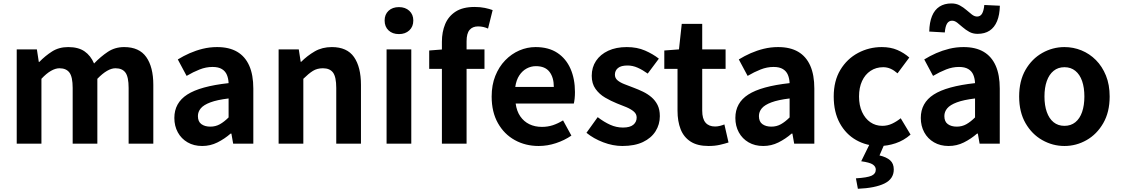

<svg xmlns="http://www.w3.org/2000/svg" viewBox="-20 -853 6653 1140"><path d="M79.3 0V-559.8H199L210.4 -485.1H213.2Q248.4 -521.4 289.3 -547.5Q330.2 -573.5 384.9 -573.5Q445.2 -573.5 481.8 -548.2Q518.4 -522.9 538.5 -476Q577.7 -516.9 620.2 -545.2Q662.8 -573.5 717.1 -573.5Q806.6 -573.5 848.4 -514.3Q890.3 -455 890.3 -349.1V0H743.7V-330.9Q743.7 -396 724.9 -421.9Q706.1 -447.7 665.5 -447.7Q642.1 -447.7 615.4 -432.2Q588.7 -416.8 558 -385.1V0H411.5V-330.9Q411.5 -396 392.4 -421.9Q373.3 -447.7 332.7 -447.7Q309.6 -447.7 282.5 -432.2Q255.4 -416.8 226 -385.1V0Z M1180.4 13.8Q1130.9 13.8 1093.6 -7.9Q1056.4 -29.5 1035.8 -67.2Q1015.2 -105 1015.2 -152.6Q1015.2 -242.2 1091.9 -291.6Q1168.7 -341 1337.3 -359.4Q1336.2 -386.8 1327.1 -408.6Q1318 -430.4 1297.4 -442.9Q1276.8 -455.5 1242.1 -455.5Q1203.3 -455.5 1165.3 -440.5Q1127.3 -425.6 1088 -402.4L1035.7 -500.1Q1069.1 -520.7 1106.2 -537.1Q1143.3 -553.4 1184.3 -563.5Q1225.3 -573.5 1269.1 -573.5Q1340.4 -573.5 1388 -545.7Q1435.6 -517.8 1459.9 -463Q1484.1 -408.3 1484.1 -327V0H1364.4L1353.9 -59.9H1349.4Q1313.3 -28.4 1271 -7.3Q1228.8 13.8 1180.4 13.8ZM1228.7 -101.1Q1260.1 -101.1 1285.6 -115.4Q1311.1 -129.7 1337.3 -155.8V-268.4Q1269.4 -260.3 1229.2 -245.2Q1189 -230.1 1172.1 -209.7Q1155.1 -189.3 1155.1 -163.8Q1155.1 -130.8 1175.7 -116Q1196.3 -101.1 1228.7 -101.1Z M1634.3 0V-559.8H1754L1765.4 -485.9H1768.2Q1804.5 -522.2 1848.7 -547.9Q1892.9 -573.5 1950.2 -573.5Q2040.6 -573.5 2081.9 -514.3Q2123.2 -455 2123.2 -349.1V0H1976.5V-330.9Q1976.5 -396 1957.5 -421.9Q1938.5 -447.7 1897.1 -447.7Q1862.9 -447.7 1837.6 -431.9Q1812.3 -416 1781 -385.1V0Z M2275.3 0V-559.8H2422V0ZM2348.9 -650.6Q2310.2 -650.6 2287 -672.6Q2263.7 -694.5 2263.7 -731.4Q2263.7 -767.1 2287 -789Q2310.2 -810.8 2348.9 -810.8Q2386.5 -810.8 2410.2 -789Q2434 -767.1 2434 -731.4Q2434 -694.5 2410.2 -672.6Q2386.5 -650.6 2348.9 -650.6Z M2603.8 0V-605.1Q2603.8 -663.3 2623.3 -710.1Q2642.9 -756.8 2685.6 -784.3Q2728.3 -811.7 2798.3 -811.7Q2831.7 -811.7 2858.9 -806Q2886.1 -800.3 2905.1 -793.1L2877.7 -683.3Q2849.6 -696.2 2818.4 -696.2Q2785.8 -696.2 2768.1 -675.3Q2750.3 -654.4 2750.3 -607.9V0ZM2528.4 -444.1V-553.2L2612.3 -559.8H2856.6V-444.1Z M3178.4 13.8Q3099.9 13.8 3036.7 -21.2Q2973.5 -56.1 2936.4 -121.9Q2899.2 -187.7 2899.2 -279.9Q2899.2 -348.1 2920.8 -402.2Q2942.4 -456.3 2979.6 -494.8Q3016.8 -533.2 3063.5 -553.4Q3110.3 -573.5 3159.7 -573.5Q3237.1 -573.5 3289 -539.3Q3340.9 -505.1 3367.4 -444.7Q3393.8 -384.4 3393.8 -306.4Q3393.8 -285.9 3391.9 -267.6Q3389.9 -249.4 3387.1 -238.4H3041.7Q3047.9 -192.8 3069.2 -162.1Q3090.4 -131.4 3123.1 -115.5Q3155.8 -99.6 3197.6 -99.6Q3231.6 -99.6 3262 -109.4Q3292.3 -119.3 3323.1 -138.2L3372.6 -47.9Q3331.7 -19.8 3281 -3Q3230.4 13.8 3178.4 13.8ZM3039.4 -336.9H3268.3Q3268.3 -393.2 3242.4 -426.7Q3216.6 -460.2 3162.1 -460.2Q3133 -460.2 3107.2 -446.4Q3081.4 -432.6 3063.4 -405.4Q3045.4 -378.2 3039.4 -336.9Z M3675.1 13.8Q3619.3 13.8 3561.7 -8.1Q3504.1 -30 3462.1 -64.5L3528.8 -157.4Q3566.4 -128.6 3602.9 -112.2Q3639.4 -95.7 3678.7 -95.7Q3720.5 -95.7 3740.4 -112.3Q3760.2 -128.9 3760.2 -155.2Q3760.2 -176.1 3743.3 -190.6Q3726.5 -205 3699.5 -216.5Q3672.5 -228 3643 -239Q3607.7 -253.2 3573.2 -273.3Q3538.7 -293.4 3516.1 -324.9Q3493.4 -356.4 3493.4 -403Q3493.4 -453.3 3519 -491.7Q3544.7 -530.1 3591.4 -551.8Q3638.2 -573.5 3701.5 -573.5Q3762.6 -573.5 3810.2 -552.7Q3857.8 -531.8 3892 -504.7L3825.8 -416.1Q3795.9 -437.7 3766.3 -450.9Q3736.6 -464.1 3705.8 -464.1Q3667.3 -464.1 3649.2 -449Q3631 -433.9 3631 -409.7Q3631 -389.6 3646.2 -376.5Q3661.4 -363.4 3687.1 -353.4Q3712.9 -343.4 3742.3 -332.2Q3770.4 -321.8 3797.9 -308.5Q3825.4 -295.2 3848.1 -275.9Q3870.7 -256.5 3884.3 -229.5Q3897.8 -202.4 3897.8 -163.4Q3897.8 -114.3 3872.4 -73.8Q3846.9 -33.2 3797.6 -9.7Q3748.3 13.8 3675.1 13.8Z M4186.9 13.8Q4120.7 13.8 4080.1 -12.6Q4039.4 -39 4021.1 -86Q4002.8 -133 4002.8 -195.4V-444.1H3924.3V-553.2L4011.4 -559.8L4027.9 -711.4H4149.4V-559.8H4288.2V-444.1H4149.4V-195.8Q4149.4 -148 4169.1 -124.9Q4188.8 -101.9 4225.8 -101.9Q4240 -101.9 4255.1 -105.7Q4270.2 -109.6 4281.1 -114.2L4305.6 -7Q4283.3 0.2 4253.8 7Q4224.3 13.8 4186.9 13.8Z M4511.4 13.8Q4461.9 13.8 4424.6 -7.9Q4387.4 -29.5 4366.8 -67.2Q4346.2 -105 4346.2 -152.6Q4346.2 -242.2 4422.9 -291.6Q4499.7 -341 4668.3 -359.4Q4667.2 -386.8 4658.1 -408.6Q4649 -430.4 4628.4 -442.9Q4607.8 -455.5 4573.1 -455.5Q4534.3 -455.5 4496.3 -440.5Q4458.3 -425.6 4419 -402.4L4366.7 -500.1Q4400.1 -520.7 4437.2 -537.1Q4474.3 -553.4 4515.3 -563.5Q4556.3 -573.5 4600.1 -573.5Q4671.4 -573.5 4719 -545.7Q4766.6 -517.8 4790.9 -463Q4815.1 -408.3 4815.1 -327V0H4695.4L4684.9 -59.9H4680.4Q4644.3 -28.4 4602 -7.3Q4559.8 13.8 4511.4 13.8ZM4559.7 -101.1Q4591.1 -101.1 4616.6 -115.4Q4642.1 -129.7 4668.3 -155.8V-268.4Q4600.4 -260.3 4560.2 -245.2Q4520 -230.1 4503.1 -209.7Q4486.1 -189.3 4486.1 -163.8Q4486.1 -130.8 4506.7 -116Q4527.3 -101.1 4559.7 -101.1Z M5202.8 13.8Q5125.7 13.8 5064 -21.1Q5002.3 -55.9 4966.2 -121.7Q4930.2 -187.5 4930.2 -279.9Q4930.2 -372.8 4969.8 -438.4Q5009.4 -503.9 5074.8 -538.7Q5140.1 -573.5 5215.5 -573.5Q5268 -573.5 5308.1 -556.2Q5348.2 -538.8 5378.9 -511.4L5309.1 -417.6Q5288.6 -435.6 5267.9 -444.8Q5247.2 -454 5224.1 -454Q5181.4 -454 5148.9 -432.3Q5116.3 -410.7 5098.4 -371.7Q5080.5 -332.7 5080.5 -279.9Q5080.5 -227.4 5098.5 -188.2Q5116.5 -148.9 5147.7 -127.3Q5178.9 -105.8 5218.7 -105.8Q5249.4 -105.8 5277 -118.8Q5304.7 -131.9 5328 -150.9L5386.4 -53.9Q5346.4 -18.6 5297.8 -2.4Q5249.2 13.8 5202.8 13.8ZM5073.7 267.9 5062 205.9Q5129.6 201.7 5154.8 190.3Q5180 178.9 5180 153.9Q5180 135.9 5162.2 123.7Q5144.5 111.5 5093.4 104.5L5146.8 -4.3H5234.2L5202 69.9Q5243.2 79.4 5265 98.7Q5286.8 117.9 5286.8 153.2Q5286.8 209.3 5231.4 236.5Q5176 263.6 5073.7 267.9Z M5612.4 13.8Q5562.9 13.8 5525.6 -7.9Q5488.4 -29.5 5467.8 -67.2Q5447.2 -105 5447.2 -152.6Q5447.2 -242.2 5523.9 -291.6Q5600.7 -341 5769.3 -359.4Q5768.2 -386.8 5759.1 -408.6Q5750 -430.4 5729.4 -442.9Q5708.8 -455.5 5674.1 -455.5Q5635.3 -455.5 5597.3 -440.5Q5559.3 -425.6 5520 -402.4L5467.7 -500.1Q5501.1 -520.7 5538.2 -537.1Q5575.3 -553.4 5616.3 -563.5Q5657.3 -573.5 5701.1 -573.5Q5772.4 -573.5 5820 -545.7Q5867.6 -517.8 5891.9 -463Q5916.1 -408.3 5916.1 -327V0H5796.4L5785.9 -59.9H5781.4Q5745.3 -28.4 5703 -7.3Q5660.8 13.8 5612.4 13.8ZM5660.7 -101.1Q5692.1 -101.1 5717.6 -115.4Q5743.1 -129.7 5769.3 -155.8V-268.4Q5701.4 -260.3 5661.2 -245.2Q5621 -230.1 5604.1 -209.7Q5587.1 -189.3 5587.1 -163.8Q5587.1 -130.8 5607.7 -116Q5628.3 -101.1 5660.7 -101.1ZM5784.2 -652Q5756.3 -652 5735.1 -663.9Q5713.8 -675.7 5696.3 -691Q5678.8 -706.4 5663.6 -718.2Q5648.3 -730.1 5632.9 -730.1Q5613.6 -730.1 5603.1 -713Q5592.6 -695.9 5589.8 -660.3L5497.4 -665.6Q5498.6 -720.2 5513.8 -757.5Q5528.9 -794.7 5558.2 -813.7Q5587.4 -832.6 5629.4 -832.6Q5657.3 -832.6 5678.9 -820.8Q5700.5 -809 5718 -793.7Q5735.5 -778.4 5750.8 -766.6Q5766.1 -754.8 5781.5 -754.8Q5800.8 -754.8 5810.9 -771.9Q5821 -788.9 5824.3 -823.4L5916.7 -819Q5915.5 -764.6 5900.1 -727.4Q5884.7 -690.1 5855.8 -671.1Q5827 -652 5784.2 -652Z M6300.3 13.8Q6230.3 13.8 6168.6 -21.1Q6106.9 -55.9 6069 -121.7Q6031.2 -187.5 6031.2 -279.9Q6031.2 -372.8 6069 -438.4Q6106.9 -503.9 6168.6 -538.7Q6230.3 -573.5 6300.3 -573.5Q6352.7 -573.5 6401.1 -553.9Q6449.4 -534.2 6487 -496.4Q6524.6 -458.5 6546.6 -404.2Q6568.6 -349.8 6568.6 -279.9Q6568.6 -187.5 6530.6 -121.7Q6492.7 -55.9 6431.5 -21.1Q6370.3 13.8 6300.3 13.8ZM6300.3 -105.8Q6338.3 -105.8 6364.9 -127.3Q6391.5 -148.9 6405 -188.2Q6418.5 -227.4 6418.5 -279.9Q6418.5 -332.7 6405 -371.7Q6391.5 -410.7 6364.9 -432.3Q6338.3 -454 6300.3 -454Q6262.2 -454 6235.7 -432.3Q6209.1 -410.7 6195.3 -371.7Q6181.5 -332.7 6181.5 -279.9Q6181.5 -227.4 6195.3 -188.2Q6209.1 -148.9 6235.7 -127.3Q6262.2 -105.8 6300.3 -105.8Z"/></svg>

Font: Noto Sans KR Thin
Style: Regular
Weight: 100
Designer: Ryoko NISHIZUKA 西塚涼子 (kana, bopomofo & ideographs); Paul D. Hunt (Latin, Greek & Cyrillic); Sandoll Communications 산돌커뮤니
Foundry: Adobe
Version: Version 2.004-H2;hotconv 1.0.118;makeotfexe 2.5.65603